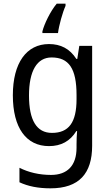

<svg xmlns="http://www.w3.org/2000/svg" viewBox="-20 -852 599 1046"><path d="M337 -820V-832H289C254 -790 221 -721 211 -681V-672H296C301 -713 321 -785 337 -820ZM247 -612C124 -612 50 -509 50 -333C50 -155 123 -56 247 -56C313 -56 362 -83 396 -138H400C398 -119 397 -84 397 -66V-47C397 51 346 101 258 101C194 101 135 87 86 62V141C133 163 188 174 255 174C411 174 482 93 482 -58V-602H412L401 -531H396C360 -587 310 -612 247 -612ZM261 -539C355 -539 397 -479 397 -334V-312C397 -185 355 -128 263 -128C180 -128 138 -196 138 -332C138 -465 181 -539 261 -539Z"/></svg>

Font: Noto Sans Malayalam UI SemiCondensed
Style: Regular
Weight: 400
Width: 4
Designer: Jelle Bosma - Monotype Design Team
Foundry: Monotype Imaging Inc.
Version: Version 2.104